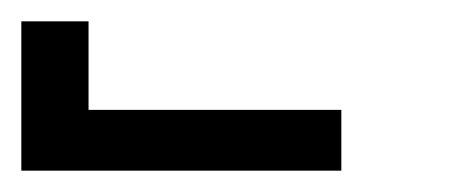

<svg xmlns="http://www.w3.org/2000/svg" viewBox="-420 -760 440 180"><path d="M-400 -600V-740H-337V-657H-100V-600Z"/></svg>

Font: Huly
Style: Regular
Weight: 400
Designer: Belleve Invis
Foundry: Belleve Invis
Version: Version 33.2.5; ttfautohint (v1.8.4)